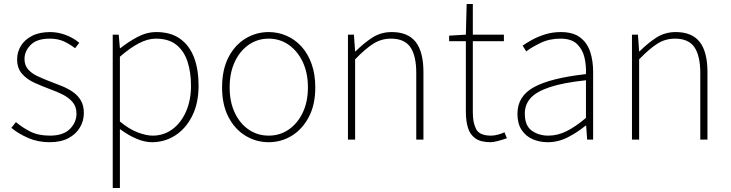

<svg xmlns="http://www.w3.org/2000/svg" viewBox="-20 -701 3668 964"><path d="M229 13Q170 13 121 -8.5Q72 -30 37 -59L60 -88Q93 -60 133 -40Q173 -20 231 -20Q297 -20 330.5 -53Q364 -86 364 -131Q364 -166 344 -189Q324 -212 293.5 -227Q263 -242 232 -253Q192 -268 154 -285Q116 -302 91 -330Q66 -358 66 -403Q66 -440 85 -471Q104 -502 141 -521Q178 -540 232 -540Q272 -540 311 -525Q350 -510 378 -486L357 -459Q331 -479 301 -493Q271 -507 230 -507Q165 -507 134 -475.5Q103 -444 103 -405Q103 -374 120.5 -353.5Q138 -333 166.5 -319.5Q195 -306 226 -294Q258 -282 289 -269.5Q320 -257 345 -240Q370 -223 385.5 -197.5Q401 -172 401 -133Q401 -94 381 -60.5Q361 -27 323 -7Q285 13 229 13Z M546 243V-527H576L582 -459H584Q623 -490 669.5 -515Q716 -540 765 -540Q837 -540 884 -506.5Q931 -473 954 -413Q977 -353 977 -271Q977 -182 944.5 -118Q912 -54 859 -20.5Q806 13 743 13Q706 13 665 -4.5Q624 -22 582 -53V46V243ZM746 -20Q802 -20 845.5 -52Q889 -84 914 -141Q939 -198 939 -271Q939 -338 921.5 -391.5Q904 -445 865.5 -476Q827 -507 762 -507Q722 -507 677 -483.5Q632 -460 582 -416V-91Q629 -52 672 -36Q715 -20 746 -20Z M1329 13Q1266 13 1212.5 -19.5Q1159 -52 1127 -113.5Q1095 -175 1095 -262Q1095 -351 1127 -413Q1159 -475 1212.5 -507.5Q1266 -540 1329 -540Q1376 -540 1418.5 -521.5Q1461 -503 1493.5 -467.5Q1526 -432 1544.5 -380Q1563 -328 1563 -262Q1563 -175 1530.5 -113.5Q1498 -52 1445 -19.5Q1392 13 1329 13ZM1329 -20Q1385 -20 1429.5 -50.5Q1474 -81 1500 -135.5Q1526 -190 1526 -262Q1526 -335 1500 -390Q1474 -445 1429.5 -476Q1385 -507 1329 -507Q1273 -507 1228.5 -476Q1184 -445 1158.5 -390Q1133 -335 1133 -262Q1133 -190 1158.5 -135.5Q1184 -81 1228.5 -50.5Q1273 -20 1329 -20Z M1727 0V-527H1757L1763 -443H1765Q1806 -484 1849 -512Q1892 -540 1947 -540Q2028 -540 2067 -490.5Q2106 -441 2106 -339V0H2070V-334Q2070 -421 2040.5 -464Q2011 -507 1943 -507Q1894 -507 1853.5 -481Q1813 -455 1763 -403V0Z M2443 13Q2394 13 2367 -6Q2340 -25 2329.5 -59.5Q2319 -94 2319 -140V-494H2235V-522L2319 -527L2323 -681H2354V-527H2510V-494H2354V-135Q2354 -84 2371 -52Q2388 -20 2446 -20Q2461 -20 2480 -25Q2499 -30 2513 -37L2525 -7Q2502 1 2479.5 7Q2457 13 2443 13Z M2730 13Q2689 13 2654.5 -2Q2620 -17 2599 -48.5Q2578 -80 2578 -130Q2578 -218 2661 -263.5Q2744 -309 2922 -329Q2924 -372 2914.5 -412.5Q2905 -453 2877 -480Q2849 -507 2794 -507Q2738 -507 2693 -485Q2648 -463 2622 -443L2604 -472Q2621 -484 2649.5 -500Q2678 -516 2715.5 -528Q2753 -540 2796 -540Q2858 -540 2893.5 -512.5Q2929 -485 2943.5 -440Q2958 -395 2958 -341V0H2928L2923 -70H2920Q2880 -37 2831.5 -12Q2783 13 2730 13ZM2733 -20Q2780 -20 2825 -42.5Q2870 -65 2922 -109V-298Q2808 -286 2740.5 -263.5Q2673 -241 2644 -208.5Q2615 -176 2615 -131Q2615 -70 2650 -45Q2685 -20 2733 -20Z M3153 0V-527H3183L3189 -443H3191Q3232 -484 3275 -512Q3318 -540 3373 -540Q3454 -540 3493 -490.5Q3532 -441 3532 -339V0H3496V-334Q3496 -421 3466.5 -464Q3437 -507 3369 -507Q3320 -507 3279.5 -481Q3239 -455 3189 -403V0Z"/></svg>

Font: Noto Sans HK Thin Thin
Style: Regular
Weight: 250
Version: Version 2.004-H2;hotconv 1.0.118;makeotfexe 2.5.65603